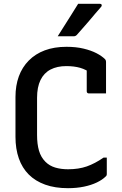

<svg xmlns="http://www.w3.org/2000/svg" viewBox="-20 -965 640 1005"><path d="M336 20Q268 20 216.5 1.5Q165 -17 130.5 -51.5Q96 -86 78.5 -136Q61 -186 61 -249V-457Q61 -517 78.5 -565Q96 -613 130.5 -648Q165 -683 214.5 -701.5Q264 -720 328 -720Q378 -720 417.5 -710.5Q457 -701 485 -686.5Q513 -672 530 -655Q532 -653 533 -650.5Q534 -648 534.5 -645.5Q535 -643 535 -640Q535 -604 535 -560Q535 -516 535 -476Q512 -476 489.5 -476Q467 -476 445 -476Q440 -476 437 -479Q434 -482 434 -487Q434 -508 434 -528.5Q434 -549 434 -572.5Q434 -596 434 -625L460 -579Q431 -601 399.5 -610Q368 -619 327 -619Q279 -619 244.5 -601Q210 -583 192 -546Q174 -509 174 -453V-258Q174 -211 184 -176.5Q194 -142 218 -118Q239 -97 269 -88Q299 -79 336 -79Q392 -79 434.5 -94Q477 -109 522 -140H539Q539 -129 539 -118.5Q539 -108 539 -97Q539 -86 539 -75.5Q539 -65 539 -54Q539 -50 537.5 -46.5Q536 -43 533 -41Q516 -24 487 -10Q458 4 419.5 12Q381 20 336 20ZM389 -945Q417 -945 433.5 -945Q450 -945 465 -945Q480 -945 504 -945Q510 -945 512 -940Q514 -935 510 -930Q491 -909 477.5 -892.5Q464 -876 451 -861Q438 -846 422 -827.5Q406 -809 381 -781Q379 -779 375 -777Q371 -775 365 -775Q344 -775 331 -775Q318 -775 306.5 -775Q295 -775 282 -775Q301 -805 318 -832Q335 -859 352.5 -886.5Q370 -914 389 -945Z"/></svg>

Font: Recursive Medium
Style: Regular
Weight: 500
Version: Version 1.085